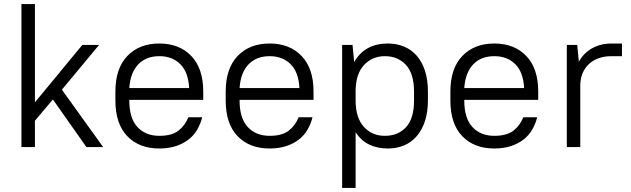

<svg xmlns="http://www.w3.org/2000/svg" viewBox="-20 -720 3090 940"><path d="M239 -233 151 -129V0H85V-700H151V-219L383 -500H465L283 -281L485 0H403Z M760 7Q661 7 603 -53.5Q545 -114 545 -228V-272Q545 -385 603.5 -446Q662 -507 760 -507Q858 -507 916.5 -446Q975 -385 975 -272V-231H613V-228Q613 -141 653 -98Q693 -55 760 -55Q822 -55 854.5 -81Q887 -107 902 -146H970Q962 -114 946 -86Q930 -58 904 -37.5Q878 -17 842 -5Q806 7 760 7ZM760 -445Q695 -445 656.5 -404.5Q618 -364 613 -289H906Q902 -367 862.5 -406Q823 -445 760 -445Z M1300 7Q1201 7 1143 -53.5Q1085 -114 1085 -228V-272Q1085 -385 1143.5 -446Q1202 -507 1300 -507Q1398 -507 1456.5 -446Q1515 -385 1515 -272V-231H1153V-228Q1153 -141 1193 -98Q1233 -55 1300 -55Q1362 -55 1394.5 -81Q1427 -107 1442 -146H1510Q1502 -114 1486 -86Q1470 -58 1444 -37.5Q1418 -17 1382 -5Q1346 7 1300 7ZM1300 -445Q1235 -445 1196.5 -404.5Q1158 -364 1153 -289H1446Q1442 -367 1402.5 -406Q1363 -445 1300 -445Z M1879 7Q1827 7 1787 -12.5Q1747 -32 1721 -73V200H1655V-500H1706L1714 -416Q1740 -462 1781.5 -484.5Q1823 -507 1879 -507Q1922 -507 1958 -492Q1994 -477 2020 -447.5Q2046 -418 2060.5 -374Q2075 -330 2075 -272V-228Q2075 -171 2060.5 -127Q2046 -83 2020 -53Q1994 -23 1958 -8Q1922 7 1879 7ZM1864 -55Q1929 -55 1968 -97.5Q2007 -140 2007 -228V-272Q2007 -359 1967.5 -402Q1928 -445 1864 -445Q1804 -445 1763.5 -403Q1723 -361 1721 -280V-228Q1721 -144 1761 -99.5Q1801 -55 1864 -55Z M2400 7Q2301 7 2243 -53.5Q2185 -114 2185 -228V-272Q2185 -385 2243.5 -446Q2302 -507 2400 -507Q2498 -507 2556.5 -446Q2615 -385 2615 -272V-231H2253V-228Q2253 -141 2293 -98Q2333 -55 2400 -55Q2462 -55 2494.5 -81Q2527 -107 2542 -146H2610Q2602 -114 2586 -86Q2570 -58 2544 -37.5Q2518 -17 2482 -5Q2446 7 2400 7ZM2400 -445Q2335 -445 2296.5 -404.5Q2258 -364 2253 -289H2546Q2542 -367 2502.5 -406Q2463 -445 2400 -445Z M2755 -500H2806L2814 -418Q2838 -461 2879.5 -484Q2921 -507 2975 -507H3025V-445H2975Q2905 -445 2864 -407Q2823 -369 2821 -306V0H2755Z"/></svg>

Font: PT Root UI Web
Style: Regular
Weight: 400
Designer: Vitaly Kuzmin
Foundry: ParaType Ltd.
Version: Version 1.000W